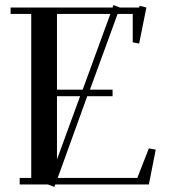

<svg xmlns="http://www.w3.org/2000/svg" viewBox="-20 -732 677 762"><path d="M22 -676.8V-702.1H426.8L430.2 -711.9L456.1 -702.1H532.2L534.2 -709L561 -702.1L532.2 -559.1L506.8 -564V-676.8H446.8L336.9 -376H426.8V-350.1H326.2L209 -25.9H524.9L570.8 -143.1L598.1 -138.2L570.8 0H199.2L195.8 9.8L169.9 0H58.1V-25.9H104V-676.8ZM206.1 -99.1 297.9 -350.1H206.1ZM206.1 -376H308.1L418 -676.8H206.1Z"/></svg>

Font: Dehuti
Style: Bold
Weight: 700
Version: Version 1.2